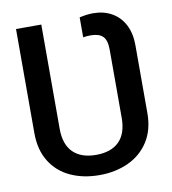

<svg xmlns="http://www.w3.org/2000/svg" viewBox="-82 -788 777 869"><g transform="rotate(-10 307.0 -353.5)"><path d="M47.9 -228.5V-707H164.1V-228.5Q164.1 -155.8 201.2 -119.4Q238.3 -83 306.6 -83Q375.5 -83 412.4 -119.4Q449.2 -155.8 449.2 -228.5V-541Q449.2 -584.5 431.6 -602.3Q414.1 -620.1 376 -620.1Q356.9 -620.1 340.8 -617.2V-709Q376 -716.8 403.3 -716.8Q451.7 -716.8 488.8 -696Q525.9 -675.3 546.6 -635.7Q567.4 -596.2 567.4 -541V-228.5Q567.4 -152.3 533 -98.6Q498.5 -44.9 439.2 -17.6Q379.9 9.8 306.6 9.8Q231.4 9.8 172.9 -17.3Q114.3 -44.4 81.1 -98.1Q47.9 -151.9 47.9 -228.5Z"/></g></svg>

Font: Pretendard Std Medium
Style: Regular
Weight: 500
Designer: Base glyphs from Inter by Rasmus Andersson; Hangeul glyphs from Noto Sans CJK(Source Han Sans) by Jang Soo-young and Kan
Foundry: Kil Hyung-jin
Version: Version 1.309